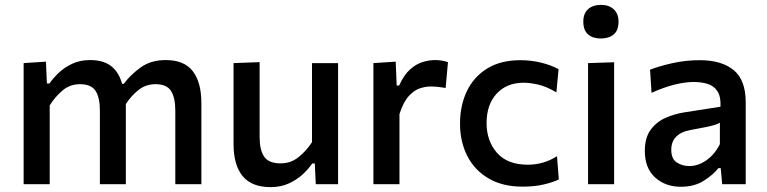

<svg xmlns="http://www.w3.org/2000/svg" viewBox="-20 -756 3146 788"><path d="M77 0V-497L168.5 -503L172.5 -413.5H183Q199 -436.5 222.5 -458.5Q246 -480.5 277.8 -495Q309.5 -509.5 350 -509.5Q405 -509.5 436.8 -484.2Q468.5 -459 481 -412H488Q514 -447.5 556.2 -478.5Q598.5 -509.5 660 -509.5Q736.5 -509.5 771.5 -463.5Q806.5 -417.5 806.5 -332.5V0H699.5V-301.5Q699.5 -355.5 681.8 -383Q664 -410.5 618 -410.5Q578.5 -410.5 548.5 -386.8Q518.5 -363 496.5 -329V0H390V-301.5Q390 -355.5 372.2 -383Q354.5 -410.5 308 -410.5Q267 -410.5 236.5 -384.5Q206 -358.5 184 -323.5V0Z M1090.5 12Q1013 12 975.8 -33.2Q938.5 -78.5 938.5 -165.5V-497L1045.5 -501V-194Q1045.5 -140.5 1064.2 -113Q1083 -85.5 1132 -85.5Q1173.5 -85.5 1205.2 -111Q1237 -136.5 1260.5 -172.5V-497H1367.5V0H1276L1272 -85H1261.5Q1245.5 -61.5 1221 -39.2Q1196.5 -17 1164 -2.5Q1131.5 12 1090.5 12Z M1512.5 0V-497L1604 -503L1608 -405H1618Q1638 -449 1663.5 -471.5Q1689 -494 1715.5 -501.8Q1742 -509.5 1765 -509.5Q1777.5 -509.5 1791.8 -507.5Q1806 -505.5 1818.5 -501L1809 -395Q1791.5 -398 1777.5 -399.5Q1763.5 -401 1745.5 -401Q1727 -401 1703.5 -393.5Q1680 -386 1657.8 -361.8Q1635.5 -337.5 1619.5 -288V0Z M2124.5 10Q2042.5 10 1985 -23.8Q1927.5 -57.5 1897.8 -116Q1868 -174.5 1868 -248.5Q1868 -323 1896.2 -382Q1924.5 -441 1979.8 -475Q2035 -509 2115.5 -509Q2159.5 -509 2201.2 -498.8Q2243 -488.5 2272.5 -472L2263.5 -377Q2221.5 -401.5 2188 -409Q2154.5 -416.5 2129 -416.5Q2060 -416.5 2018.5 -371.8Q1977 -327 1977 -251Q1977 -177.5 2019.8 -128.8Q2062.5 -80 2146.5 -80Q2177.5 -80 2207.8 -88.5Q2238 -97 2266 -115L2273.5 -19.5Q2248.5 -7.5 2211.2 1.2Q2174 10 2124.5 10Z M2393.5 0V-497L2500.5 -500.5V0ZM2445.5 -598Q2413 -598 2393.5 -614.8Q2374 -631.5 2374 -667.5Q2374 -701 2393.8 -718.5Q2413.5 -736 2446.5 -736Q2479.5 -736 2499 -717.8Q2518.5 -699.5 2518.5 -667.5Q2518.5 -631.5 2499 -614.8Q2479.5 -598 2445.5 -598Z M2774.5 10.5Q2710.5 10.5 2668.5 -27.8Q2626.5 -66 2626.5 -136.5Q2626.5 -191.5 2650.8 -224Q2675 -256.5 2712.5 -272.8Q2750 -289 2789.5 -295L2937 -318Q2939 -359.5 2924.5 -381.5Q2910 -403.5 2884.5 -411.5Q2859 -419.5 2826.5 -419.5Q2792 -419.5 2748.5 -408.8Q2705 -398 2654 -375L2648 -470Q2685 -484.5 2739.5 -496.8Q2794 -509 2852.5 -509Q2941 -509 2990.8 -468.5Q3040.5 -428 3040.5 -336.5V0H2944L2938 -66H2928.5Q2907 -38.5 2868.2 -14Q2829.5 10.5 2774.5 10.5ZM2809.5 -74.5Q2845.5 -74.5 2879.2 -98.2Q2913 -122 2934.5 -164.5V-252.5Q2927.5 -248 2915.5 -244Q2903.5 -240 2880 -235Q2856.5 -230 2814 -222.5Q2777 -216 2756 -195.8Q2735 -175.5 2735 -141Q2735 -104.5 2757.2 -89.5Q2779.5 -74.5 2809.5 -74.5Z"/></svg>

Font: Commissioner Medium
Style: Regular
Weight: 500
Designer: Kostas Bartsokas
Foundry: Kostas Bartsokas
Version: Version 1.000; ttfautohint (v1.8.3)